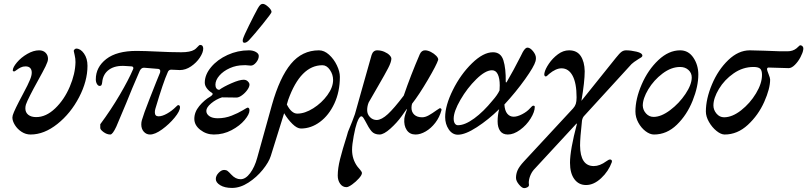

<svg xmlns="http://www.w3.org/2000/svg" viewBox="-20 -681 4171 992"><path d="M44 -74Q44 -78 46 -86Q54 -112 97 -192Q127 -248 135 -269Q144 -290 144 -306Q144 -321 136 -329.5Q128 -338 112 -338Q98 -338 87 -332.5Q76 -327 66 -319.5Q56 -312 54 -312Q46 -312 46 -317Q46 -333 67.5 -358.5Q89 -384 121 -402.5Q153 -421 182 -421Q203 -421 215.5 -408.5Q228 -396 228 -377Q228 -370 225 -361Q219 -343 199 -306.5Q179 -270 172 -257Q153 -223 136 -189.5Q119 -156 114 -141Q111 -131 111 -121Q111 -100 126 -88Q141 -76 167 -76Q218 -76 265 -121Q312 -166 340.5 -233Q369 -300 370 -360Q370 -379 366 -395Q362 -411 361 -418Q361 -422 365.5 -426Q370 -430 374 -430Q396 -430 414 -404.5Q432 -379 432 -341Q432 -262 388.5 -178.5Q345 -95 276.5 -40.5Q208 14 138 14Q113 14 91.5 0Q70 -14 57 -35Q44 -56 44 -74Z M498 -21V-39Q553 -113 599 -191.5Q645 -270 667 -322Q669 -326 669 -329Q669 -337 660 -338L629 -340Q576 -344 544 -321.5Q512 -299 508 -256Q507 -247 504.5 -242Q502 -237 495 -237Q487 -237 481 -247Q475 -257 475 -271Q475 -334 529 -376Q583 -418 686 -418Q723 -418 807 -414Q828 -413 856 -412Q884 -411 916 -411Q963 -411 984 -424Q991 -428 1000.5 -438.5Q1010 -449 1013 -449Q1030 -449 1030 -430Q1030 -410 1012.5 -383.5Q995 -357 967 -338Q939 -319 909 -319Q896 -319 888 -320L864 -321Q851 -321 846 -306Q824 -258 783 -120Q780 -110 780 -101Q780 -80 799 -80Q818 -80 843 -94Q868 -108 890 -130Q898 -138 900 -138Q910 -138 910 -127Q910 -107 882 -73Q854 -39 817.5 -12.5Q781 14 755 14Q736 14 723 -0.5Q710 -15 710 -38Q710 -50 713 -60Q722 -92 751.5 -167Q781 -242 787 -257L807 -306Q808 -309 808 -314Q808 -323 798 -325L725 -331H723Q710 -331 702 -315Q660 -219 632 -148Q589 -44 581 -27Q562 14 550 14Q532 14 514.5 1Q497 -12 498 -21Z M984 -67Q984 -102 1009.5 -133Q1035 -164 1068 -183Q1086 -195 1074 -202Q1059 -211 1048.5 -225Q1038 -239 1038 -254Q1038 -295 1070.5 -334Q1103 -373 1155.5 -397Q1208 -421 1266 -421Q1287 -421 1302 -412.5Q1317 -404 1317 -392Q1317 -375 1303.5 -358.5Q1290 -342 1276 -342Q1270 -342 1258 -343.5Q1246 -345 1239 -344Q1201 -344 1167.5 -329Q1134 -314 1113.5 -290.5Q1093 -267 1093 -243Q1093 -231 1098.5 -224Q1104 -217 1113 -217Q1135 -233 1176 -251Q1217 -269 1239 -269Q1252 -269 1260.5 -260.5Q1269 -252 1269 -244Q1269 -232 1257.5 -216Q1246 -200 1230 -188.5Q1214 -177 1202 -177Q1152 -177 1127 -178Q1096 -168 1071 -147Q1046 -126 1046 -108Q1046 -92 1061.5 -81Q1077 -70 1105 -70Q1143 -70 1177 -83.5Q1211 -97 1234 -111Q1257 -125 1259 -125Q1269 -125 1269 -111Q1269 -91 1244 -61Q1219 -31 1176.5 -8.5Q1134 14 1085 14Q1046 14 1015 -10Q984 -34 984 -67ZM1234 -471Q1234 -477 1235 -479Q1240 -496 1266.5 -549.5Q1293 -603 1312 -638Q1319 -650 1324.5 -655.5Q1330 -661 1338 -661Q1349 -661 1366 -645.5Q1383 -630 1383 -619Q1383 -613 1338.5 -558Q1294 -503 1269 -476Q1255 -460 1243 -460Q1234 -460 1234 -471Z M1736 -284Q1736 -207 1707.5 -146Q1679 -85 1633 -51Q1587 -17 1535 -17Q1515 -17 1491 -40.5Q1467 -64 1448 -96L1379 125Q1369 157 1337.5 196Q1306 235 1263.5 262.5Q1221 290 1179 290Q1141 290 1118 276Q1095 262 1095 244Q1095 227 1109.5 212Q1124 197 1138 197Q1149 197 1156 202.5Q1163 208 1175 221Q1197 245 1223 245Q1249 245 1272.5 213.5Q1296 182 1309 134L1385 -139Q1425 -281 1483 -351Q1541 -421 1628 -421Q1655 -421 1680 -398.5Q1705 -376 1720.5 -343.5Q1736 -311 1736 -284ZM1701 -268Q1701 -296 1684.5 -320Q1668 -344 1646 -344Q1533 -344 1469 -165L1462 -141Q1486 -94 1516 -94Q1555 -94 1598.5 -121.5Q1642 -149 1671.5 -189.5Q1701 -230 1701 -268Z M1725 226Q1725 189 1737 141Q1749 93 1772 21L1778 0L1789 -27Q1792 -34 1800.5 -55.5Q1809 -77 1814 -92L1846 -206Q1897 -389 1900 -397Q1908 -421 1929 -421Q1948 -421 1965.5 -413.5Q1983 -406 1993 -395.5Q2003 -385 2002 -376Q2001 -359 1985.5 -329Q1970 -299 1934 -237L1885 -152Q1877 -133 1877 -112Q1877 -91 1891.5 -76Q1906 -61 1927 -61Q1952 -62 1984 -91.5Q2016 -121 2066 -187Q2102 -292 2149 -401Q2158 -421 2176 -421Q2190 -421 2206.5 -412.5Q2223 -404 2234 -392.5Q2245 -381 2244 -372Q2236 -346 2190.5 -268.5Q2145 -191 2109 -145Q2106 -135 2106 -124Q2106 -102 2120.5 -88.5Q2135 -75 2161 -75Q2177 -75 2195 -85Q2213 -95 2235 -111Q2239 -113 2245 -117.5Q2251 -122 2253 -122Q2257 -122 2259.5 -119Q2262 -116 2261 -112Q2251 -75 2229 -46.5Q2207 -18 2179.5 -2Q2152 14 2127 14Q2097 14 2081.5 -9Q2066 -32 2069 -68Q2071 -85 2083 -117H2081Q2079 -114 2055 -80.5Q2031 -47 1997 -16.5Q1963 14 1941 14Q1914 14 1899.5 -3Q1885 -20 1867 -56Q1866 -58 1859.5 -69Q1853 -80 1847 -80Q1836 -80 1824 -46Q1816 -24 1807.5 21.5Q1799 67 1799 93Q1799 142 1827 180Q1832 186 1841 196.5Q1850 207 1850 213Q1850 223 1834.5 240.5Q1819 258 1799.5 272Q1780 286 1770 286Q1750 286 1737.5 268.5Q1725 251 1725 226Z M2280 -76Q2280 -136 2320 -216.5Q2360 -297 2418.5 -354Q2477 -411 2527 -411Q2568 -411 2581 -369Q2594 -327 2593 -259Q2593 -255 2595 -255Q2597 -255 2599 -259Q2633 -317 2670 -390L2681 -412Q2694 -435 2705 -435Q2719 -435 2734 -416.5Q2749 -398 2749 -381Q2749 -373 2747 -365Q2740 -338 2693 -272Q2646 -206 2586 -141Q2588 -109 2601 -93.5Q2614 -78 2634 -78Q2653 -78 2678 -91Q2703 -104 2718 -121Q2730 -135 2735 -135Q2743 -135 2743 -129Q2743 -103 2721.5 -68.5Q2700 -34 2667 -10Q2634 14 2604 14Q2577 14 2564 -4.5Q2551 -23 2551 -54Q2551 -87 2559 -117Q2504 -63 2444 -24Q2384 15 2346 15Q2317 15 2298.5 -12.5Q2280 -40 2280 -76ZM2525 -162Q2550 -190 2561 -214Q2562 -223 2562 -240Q2562 -276 2552 -297Q2542 -318 2522 -318Q2488 -318 2441 -272Q2394 -226 2359 -165.5Q2324 -105 2324 -68Q2324 -52 2330 -43Q2336 -34 2346 -34Q2382 -34 2430 -69Q2478 -104 2525 -162Z M2646 238Q2646 217 2654.5 198Q2663 179 2687 153L2941 -121Q2951 -132 2955 -144.5Q2959 -157 2959 -178Q2959 -251 2938.5 -289.5Q2918 -328 2881 -328Q2852 -328 2817 -299Q2814 -296 2808.5 -291Q2803 -286 2800 -286Q2795 -286 2793 -291Q2791 -296 2793 -304Q2797 -324 2816 -352Q2835 -380 2862.5 -400.5Q2890 -421 2920 -421Q2961 -421 2980.5 -391.5Q3000 -362 3001 -313Q3001 -259 2984 -160L3162 -382Q3181 -406 3191.5 -413.5Q3202 -421 3215 -421Q3239 -421 3269 -414Q3299 -407 3299 -393Q3299 -389 3293 -384.5Q3287 -380 3279 -376Q3252 -359 3243 -350L2998 -82Q2990 -74 2987 -58Q2977 32 2977 71Q2978 177 3048 177Q3079 177 3113 152Q3125 143 3132 143Q3137 143 3140 146.5Q3143 150 3141 157Q3124 204 3086 239.5Q3048 275 3008 275Q2970 275 2947.5 244.5Q2925 214 2925 160Q2925 94 2961 -42H2958L2738 196Q2726 210 2719 228.5Q2712 247 2712 264L2713 274V275Q2713 282 2705 286.5Q2697 291 2688 291Q2677 291 2661.5 272.5Q2646 254 2646 238Z M3263 -105Q3263 -170 3295.5 -245Q3328 -320 3381.5 -370.5Q3435 -421 3494 -421Q3537 -421 3562.5 -383Q3588 -345 3588 -296Q3588 -234 3558.5 -160.5Q3529 -87 3477 -36.5Q3425 14 3359 14Q3338 14 3315.5 -3Q3293 -20 3278 -47.5Q3263 -75 3263 -105ZM3554 -281Q3554 -304 3537 -319.5Q3520 -335 3494 -335Q3448 -335 3403 -301Q3358 -267 3329.5 -219.5Q3301 -172 3301 -135Q3302 -112 3318 -94.5Q3334 -77 3357 -77Q3396 -77 3442.5 -112Q3489 -147 3521.5 -195.5Q3554 -244 3554 -281Z M3627 -105Q3627 -170 3658.5 -245Q3690 -320 3742.5 -370.5Q3795 -421 3854 -421L3930 -419Q4018 -415 4049 -416Q4076 -416 4095 -431Q4101 -436 4106.5 -441.5Q4112 -447 4114 -447Q4122 -447 4127 -441Q4132 -435 4130 -424Q4128 -409 4116 -386Q4104 -363 4087 -346Q4070 -329 4055 -329L3951 -332Q3943 -332 3943 -323Q3943 -318 3951 -298Q3959 -278 3959 -270Q3959 -223 3928.5 -154.5Q3898 -86 3844 -36Q3790 14 3724 14Q3705 14 3682 -4.5Q3659 -23 3643 -51Q3627 -79 3627 -105ZM3917 -294Q3917 -318 3907 -326.5Q3897 -335 3873 -335Q3818 -335 3770.5 -302Q3723 -269 3694.5 -221.5Q3666 -174 3666 -136Q3666 -113 3682 -94Q3698 -75 3721 -75Q3763 -75 3809 -111Q3855 -147 3886 -198.5Q3917 -250 3917 -294Z"/></svg>

Font: EB Garamond Medium
Style: Italic
Weight: 500
Italic angle: -17.2°
Designer: Georg Duffner and Octavio Pardo
Foundry: Georg Duffner
Version: Version 1.000